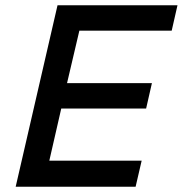

<svg xmlns="http://www.w3.org/2000/svg" viewBox="-20 -710 695 730"><path d="M39.6 0 198.7 -689.9H654.8L632.8 -593.3H281.7L234.9 -394H557.6L535.6 -297.4H212.9L167.5 -99.1H518.6L495.6 0Z"/></svg>

Font: HK Grotesk SmBold Legacy Italic
Style: Regular
Weight: 600
Italic angle: -13°
Designer: Alfredo Marco Pradil
Foundry: Hanken Design Co.
Version: Version 2.022;PS 002.022;hotconv 1.0.88;makeotf.lib2.5.64775